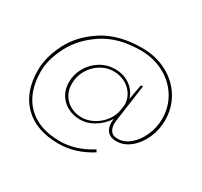

<svg xmlns="http://www.w3.org/2000/svg" viewBox="-162 -804 1287 1226"><g transform="rotate(30 481.5 -190.5)"><path d="M558 -589Q660 -589 741.5 -546Q823 -503 869 -428Q915 -353 915 -260Q915 -191 887 -128.5Q859 -66 812 -28Q765 10 710 10Q668 10 646 -13.5Q624 -37 624 -81Q624 -88 626 -106Q596 -57 545 -25.5Q494 6 441 6Q388 6 346.5 -17Q305 -40 282.5 -79.5Q260 -119 261 -168Q261 -225 290 -275.5Q319 -326 368.5 -356Q418 -386 476 -386Q540 -386 587 -352.5Q634 -319 649 -266L669 -378H684L645 -100Q644 -94 644 -81Q644 -50 659 -29Q674 -8 710 -8Q758 -8 800.5 -44Q843 -80 868.5 -138.5Q894 -197 894 -260Q894 -347 850.5 -418Q807 -489 730 -530Q653 -571 556 -571Q394 -571 284.5 -499Q175 -427 123 -325.5Q71 -224 71 -137Q71 18 156.5 104Q242 190 400 190Q514 190 628 118L638 134Q522 208 398 208Q234 208 142.5 117.5Q51 27 51 -134Q51 -230 104.5 -336Q158 -442 272.5 -515.5Q387 -589 558 -589ZM642 -222Q640 -263 618 -296.5Q596 -330 558.5 -349.5Q521 -369 475 -369Q425 -369 380.5 -342Q336 -315 309 -268.5Q282 -222 282 -168Q281 -124 301.5 -88Q322 -52 359 -31.5Q396 -11 444 -11Q486 -11 528.5 -33.5Q571 -56 600.5 -95Q630 -134 637 -181Z"/></g></svg>

Font: Josefin Sans Thin
Style: Italic
Weight: 200
Italic angle: -7°
Designer: Santiago Orozco
Foundry: Typemade
Version: Version 2.000